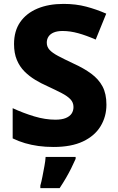

<svg xmlns="http://www.w3.org/2000/svg" viewBox="-20 -744 603 985"><path d="M526 -207Q526 -146 496 -96.5Q466 -47 406 -18.5Q346 10 255 10Q213 10 177 5Q141 0 108.5 -9.5Q76 -19 45 -34V-189Q99 -164 155.5 -147Q212 -130 264 -130Q297 -130 317.5 -138.5Q338 -147 347.5 -161.5Q357 -176 357 -195Q357 -218 341.5 -234.5Q326 -251 296 -266.5Q266 -282 223 -302Q191 -316 160.5 -334.5Q130 -353 105.5 -377.5Q81 -402 66.5 -436.5Q52 -471 52 -518Q52 -585 83.5 -630.5Q115 -676 172 -700Q229 -724 306 -724Q369 -724 422 -710Q475 -696 525 -674L471 -541Q423 -562 381.5 -573.5Q340 -585 301 -585Q274 -585 256 -577.5Q238 -570 229 -556.5Q220 -543 220 -525Q220 -504 234 -488.5Q248 -473 278 -457Q308 -441 357 -418Q410 -394 448 -366Q486 -338 506 -300.5Q526 -263 526 -207ZM368 71Q357 96 345 120Q333 144 318.5 169Q304 194 286 221H187V208Q193 187 198 160.5Q203 134 208 107.5Q213 81 214 61H368Z"/></svg>

Font: Noto Sans Devanagari ExtraBold
Style: Regular
Weight: 800
Version: Version 2.003